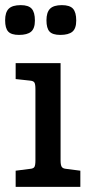

<svg xmlns="http://www.w3.org/2000/svg" viewBox="-28 -728 359 748"><path d="M-8 -649Q-8 -680 6 -694Q20 -708 53 -708Q83 -708 95.5 -694Q108 -680 108 -648Q108 -617 93 -604.5Q78 -592 46 -592Q16 -592 4 -605Q-8 -618 -8 -649ZM153 -649Q153 -680 167 -694Q181 -708 213 -708Q244 -708 256.5 -694Q269 -680 269 -648Q269 -617 254 -604.5Q239 -592 207 -592Q177 -592 165 -605Q153 -618 153 -649ZM33 -482V-420L88 -414Q102 -413 106 -406.5Q110 -400 110 -381V-103Q110 -84 106 -77.5Q102 -71 88 -70L33 -63V0H285V-63L231 -70Q217 -71 212.5 -78Q208 -85 208 -103V-482Z"/></svg>

Font: Enriqueta Medium
Style: Regular
Weight: 500
Designer: Viviana Monsalve, Gustavo Ibarra
Foundry: 72Puntos
Version: Version 2.000